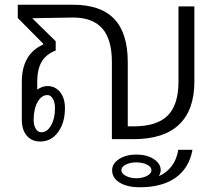

<svg xmlns="http://www.w3.org/2000/svg" viewBox="-20 -587 920 810"><path d="M800 -560V-243Q800 -123 735.5 -61.5Q671 0 544 0H452V-325Q452 -421 411.5 -467Q371 -513 288 -513L161 -511L116 -510L215 -413V-374Q174 -358 155.5 -326Q137 -294 137 -241V-209Q159 -224 180 -224Q213 -224 233.5 -198.5Q254 -173 254 -131Q254 -69 225 -29.5Q196 10 150 10Q114 10 93 -14.5Q72 -39 72 -82V-241Q72 -359 162 -399V-403L55 -511V-567H288Q405 -567 462 -507Q519 -447 519 -325V-54H544Q642 -54 687.5 -99.5Q733 -145 733 -243V-560ZM122 -81Q122 -58 131 -43.5Q140 -29 154 -29Q179 -29 195.5 -58Q212 -87 212 -131Q212 -155 203 -170.5Q194 -186 180 -186Q155 -186 138.5 -156.5Q122 -127 122 -81ZM732 45H792Q778 122 721 162.5Q664 203 570 203Q517 203 485 183.5Q453 164 453 131Q453 103 482.5 84Q512 65 555 65Q599 65 628.5 84Q658 103 658 131Q658 143 650 156Q682 143 704 114Q726 85 732 45ZM619 131Q619 117 600 107.5Q581 98 555 98Q529 98 510.5 107.5Q492 117 492 131Q492 145 511 155Q530 165 555 165Q581 165 600 155Q619 145 619 131Z"/></svg>

Font: KoHo
Style: Regular
Weight: 400
Version: Version 1.000; ttfautohint (v1.6)